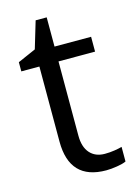

<svg xmlns="http://www.w3.org/2000/svg" viewBox="-105 -718 563 787"><g transform="rotate(-15 176.5 -324.5)"><path d="M258.8 -57.1Q280.3 -57.1 300.3 -60.3Q320.3 -63.5 332 -66.9V-4.9Q318.8 1.5 293.2 5.6Q267.6 9.8 247.1 9.8Q91.8 9.8 91.8 -153.8V-472.2H15.1V-511.2L91.8 -544.9L126 -659.2H172.9V-535.2H328.1V-472.2H172.9V-157.2Q172.9 -108.9 195.8 -83Q218.8 -57.1 258.8 -57.1Z"/></g></svg>

Font: f0_31487 
Style: Regular
Weight: 400
Foundry: Ascender Corporation
Version: Version 1.10